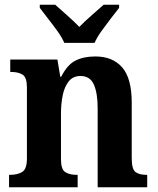

<svg xmlns="http://www.w3.org/2000/svg" viewBox="-20 -786 663 806"><path d="M18 0V-52H21Q53 -52 73 -64Q93 -76 93 -121V-419Q93 -461 75 -472.5Q57 -484 26 -484H23V-536H221L233 -464H237Q263 -515 297.5 -532Q332 -549 380 -549Q453 -549 493 -503Q533 -457 533 -355V-123Q533 -76 548.5 -64Q564 -52 595 -52H598V0H390V-331Q390 -395 374 -431Q358 -467 318 -467Q287 -467 269 -445Q251 -423 243.5 -387Q236 -351 236 -310V-117Q236 -75 254 -63.5Q272 -52 302 -52H306V0ZM250 -606Q240 -629 221 -655.5Q202 -682 181.5 -708Q161 -734 147 -753V-766H212Q232 -748 262 -721.5Q292 -695 313 -673Q334 -695 364.5 -721.5Q395 -748 415 -766H480V-753Q465 -734 445 -708Q425 -682 406 -655.5Q387 -629 377 -606Z"/></svg>

Font: Noto Serif Thai SemiCondensed
Style: Bold
Weight: 700
Width: 4
Designer: Monotype Design Team
Foundry: Monotype Imaging Inc.
Version: Version 2.002; ttfautohint (v1.8.4.7-5d5b)